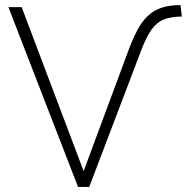

<svg xmlns="http://www.w3.org/2000/svg" viewBox="-20 -733 733 753"><path d="M286 0 13 -705H65L308 -62L484 -536Q501 -581 518.5 -614.5Q536 -648 559 -670Q582 -692 613 -702.5Q644 -713 688 -713L693 -668Q652 -668 623.5 -657Q595 -646 574 -616.5Q553 -587 532 -531L330 0Z"/></svg>

Font: Nunito Sans 7pt SemiCondensed ExtraLight
Style: Regular
Weight: 250
Width: 4
Designer: Vernon Adams
Foundry: Vernon Adams
Version: Version 3.101;gftools[0.9.27]